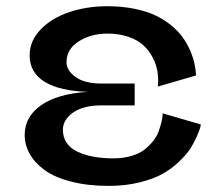

<svg xmlns="http://www.w3.org/2000/svg" viewBox="-20 -589 712 623"><path d="M507.8 -221.2 631.8 -185.1Q630.9 -180.7 629.2 -173.6Q627.4 -166.5 618.4 -145.8Q609.4 -125 597.2 -106.2Q585 -87.4 561 -64.5Q537.1 -41.5 507.6 -24.9Q478 -8.3 432.4 2.9Q386.7 14.2 333 14.2Q264.2 14.2 210.4 0.2Q156.7 -13.7 124.8 -37.1Q92.8 -60.5 76.4 -89.6Q60.1 -118.7 60.1 -150.9Q60.1 -210 113 -247.3Q166 -284.7 265.1 -291Q174.8 -293.5 125.5 -323.2Q76.2 -353 76.2 -409.2Q76.2 -457 112.5 -494.1Q148.9 -531.2 205.8 -550Q262.7 -568.8 328.1 -568.8Q375 -568.8 415 -560.8Q455.1 -552.7 483.6 -539.3Q512.2 -525.9 535.2 -507.1Q558.1 -488.3 572.5 -468.3Q586.9 -448.2 596.7 -425.8Q606.4 -403.3 610.8 -383.5Q615.2 -363.8 616.2 -344.2L492.2 -308.1Q494.6 -332.5 491 -356.2Q487.3 -379.9 475.3 -402.6Q463.4 -425.3 444.8 -442.4Q426.3 -459.5 396.2 -469.7Q366.2 -480 328.1 -480Q275.4 -480 235.6 -454.8Q195.8 -429.7 195.8 -387.2Q195.8 -360.8 224.9 -339.4Q253.9 -317.9 310.1 -317.9H417V-247.1H310.1Q250 -247.1 217 -223.6Q184.1 -200.2 184.1 -168Q184.1 -120.6 229.2 -97.9Q274.4 -75.2 348.1 -75.2Q380.9 -75.2 407.2 -83.3Q433.6 -91.3 449.7 -104.2Q465.8 -117.2 477.8 -132.6Q489.7 -147.9 495.1 -163.6Q500.5 -179.2 503.7 -192.1Q506.8 -205.1 507.3 -212.9Z"/></svg>

Font: Sporting Grotesque
Style: Regular
Weight: 400
Designer: Lucas LE BIHAN
Foundry: Lucas LE BIHAN
Version: Version 2.001;PS 2.1;hotconv 1.0.88;makeotf.lib2.5.647800